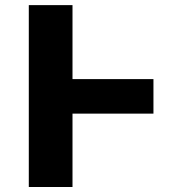

<svg xmlns="http://www.w3.org/2000/svg" viewBox="-20 -748 728 768"><path d="M593.8 -431.6V-293.5H270V0H95.2V-727.5H270V-431.6Z"/></svg>

Font: Inter Extra Bold
Style: Regular
Weight: 800
Designer: Rasmus Andersson
Foundry: rsms
Version: Version 4.000;git-3c8e0fc